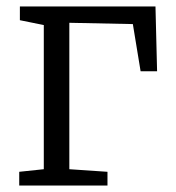

<svg xmlns="http://www.w3.org/2000/svg" viewBox="-20 -574 544 594"><path d="M39.5 0V-42.5L115.5 -50.5V-496.5L41.5 -511.5V-554H461L466 -353.5H415L391 -499.5L194.5 -503.5V-50.5L312.5 -42.5V0Z"/></svg>

Font: Merriweather 20pt Light
Style: Regular
Weight: 300
Version: Version 2.100